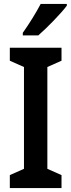

<svg xmlns="http://www.w3.org/2000/svg" viewBox="-20 -957 363 977"><path d="M320 -928V-937H187C164 -893 130 -838 96 -790V-777H175C220 -816 292 -890 320 -928ZM293 0V-66L221 -98V-616L293 -648V-714H30V-648L102 -616V-98L30 -66V0Z"/></svg>

Font: Noto Sans Gujarati UI Condensed SemiBold
Style: Regular
Weight: 600
Width: 3
Designer: Jelle Bosma - Monotype Design Team, Universal Thirst
Foundry: Monotype Imaging Inc.
Version: Version 2.106